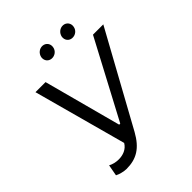

<svg xmlns="http://www.w3.org/2000/svg" viewBox="-240 -1001 1145 1145"><g transform="rotate(-45 332.5 -429.0)"><path d="M153 8C238 8 294 -26 343 -114L665 -700H578L318 -210H309L178 -700H93L253 -112C233 -78 197 -65 161 -65C137 -65 113 -71 95 -81L82 -10C100 0 133 8 153 8ZM303 -773C329 -771 353 -789 357 -815C362 -841 345 -864 319 -866C293 -868 270 -849 265 -823C261 -797 277 -775 303 -773ZM476 -773C502 -771 526 -789 530 -815C535 -841 518 -864 492 -866C466 -868 443 -849 438 -823C434 -797 450 -775 476 -773Z"/></g></svg>

Font: Fixel Display
Style: Italic
Weight: 400
Italic angle: -10°
Designer: AlfaBravo + MacPaw
Foundry: Kyrylo Tkachov, Marchela Mozhyna, Serhii Makarenko, Maria Weinstein, Zakhar Kryvoshyya
Version: Version 1.210;Glyphs 3.2 (3217)